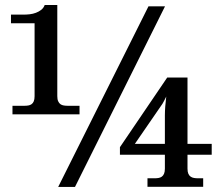

<svg xmlns="http://www.w3.org/2000/svg" viewBox="-20 -739 880 759"><path d="M29.3 -287.1V-320.8H75.7Q84.5 -320.8 91.8 -322Q99.1 -323.2 104.7 -327.1Q110.4 -331.1 113.5 -338.6Q116.7 -346.2 116.7 -358.9V-647H23.4V-681.2H73.7Q85 -681.2 97.7 -682.6Q110.4 -684.1 122.1 -688.5Q133.8 -692.9 143.1 -700.2Q152.3 -707.5 156.7 -719.2H206.5V-358.9Q206.5 -346.2 210 -338.6Q213.4 -331.1 219 -327.1Q224.6 -323.2 232.2 -322Q239.7 -320.8 248.5 -320.8H294.4V-287.1ZM276.4 0H210L566.9 -713.9H632.3ZM721.2 -127.4V-72.3Q721.2 -59.6 724.6 -52Q728 -44.4 733.9 -40.5Q739.7 -36.6 747.3 -35.4Q754.9 -34.2 763.2 -34.2H783.2V-0.5H563V-34.2H590.8Q599.1 -34.2 606.4 -35.4Q613.8 -36.6 619.4 -40.5Q625 -44.4 628.4 -52Q631.8 -59.6 631.8 -72.3V-127.4H454.1V-157.2L641.1 -432.6H721.2V-170.4H816.9V-127.4ZM631.8 -283.2Q631.8 -298.8 633.3 -318.8Q634.8 -338.9 637.2 -357.4Q633.3 -349.1 628.9 -340.8Q624.5 -332.5 622.1 -328.6L513.2 -170.4H631.8Z"/></svg>

Font: Droid Serif
Style: Regular
Weight: 400
Version: Version 1.00 build 112